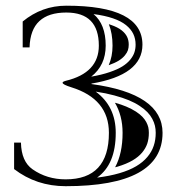

<svg xmlns="http://www.w3.org/2000/svg" viewBox="-20 -640 617 671"><path d="M319.3 -19.3Q363.3 -24.7 397.7 -34.8Q432.1 -44.9 455.8 -59Q479.5 -73 494.9 -91.3Q510.3 -109.6 517.2 -130.4Q524.2 -151.1 524.2 -175.8Q524.2 -188.7 521.5 -200.4Q518.8 -212.2 512.2 -224.6Q505.6 -237.1 495.1 -248Q484.6 -259 468.1 -269.9Q451.7 -280.8 430.3 -289.7Q408.9 -298.6 379.5 -306.5Q350.1 -314.5 314.5 -319.8Q384.5 -268.1 384.5 -175.8Q384.5 -65.2 319.3 -19.3ZM306.9 -590.8Q349.4 -555.2 349.4 -480.5Q349.4 -411.9 298.8 -372.1Q335.2 -378.4 362.8 -387.8Q390.4 -397.2 407.5 -407.8Q424.6 -418.5 435.2 -431.5Q445.8 -444.6 449.8 -457.2Q453.9 -469.7 453.9 -483.9Q453.9 -504.6 445.8 -521.5Q437.7 -538.3 420.5 -552.2Q403.3 -566.2 374.8 -575.9Q346.2 -585.7 306.9 -590.8ZM299.8 -346.2Q547.9 -312.7 548.1 -175.8Q548.1 10.7 209.5 10.7Q107.4 10.7 29.3 -49.1V-141.6H53.2Q54.7 -75.7 93.8 -48.3Q144 -13.2 209.5 -13.2Q360.6 -13.2 360.6 -175.8Q360.6 -294.2 229.2 -335Q198.7 -344.5 198.7 -350.8Q198.7 -354.7 210.2 -357.7Q325.4 -385.5 325.4 -480.5Q325.4 -596.2 211.7 -596.2Q149.9 -596.2 117.7 -566.4Q85.2 -536.6 83.3 -474.4H59.3V-564.9Q126.5 -620.1 211.7 -620.1Q477.8 -620.1 477.8 -483.9Q477.8 -377.7 299.8 -347.9ZM382.3 -55.4Q408.4 -103.8 408.4 -175.8Q408.4 -235.6 381.6 -281Q404.3 -274.7 421.1 -267.6Q440.4 -259.5 455.1 -250Q469.2 -240.7 477.8 -231.7Q486.1 -222.9 491.2 -213.4Q496.3 -203.6 498.3 -195.1Q500.2 -186 500.2 -175.8V-175.5Q500.2 -155 494.6 -137.9Q489 -121.6 476.6 -106.7Q463.9 -91.6 443.6 -79.6Q422.4 -67.1 390.9 -57.6Q386.7 -56.6 382.3 -55.4ZM360.4 -555.4Q363.8 -554.4 367.2 -553.2Q391.6 -544.9 405.5 -533.7Q418.5 -523.2 424.2 -511.2Q429.9 -499.3 429.9 -483.9Q429.9 -473.4 427 -464.4Q424.3 -456.1 416.5 -446.5Q408.4 -436.5 394.8 -428Q381.6 -419.9 359.9 -412.1Q373.3 -442.6 373.3 -480.5Q373.3 -522.9 360.4 -555.4Z"/></svg>

Font: itsadzokeS01
Style: Regular
Weight: 600
Width: 6
Version: Version 0.46